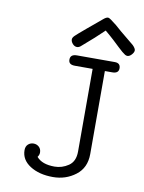

<svg xmlns="http://www.w3.org/2000/svg" viewBox="-91 -886 719 958"><g transform="rotate(10 268.5 -407.5)"><path d="M82 -100.1Q82 -119.1 93.5 -129.6Q105 -140.1 121.1 -140.1Q137.2 -140.1 148.7 -129.6Q160.2 -119.1 160.2 -101.1Q160.2 -88.9 151.9 -78.1Q179.7 -44.9 243.2 -44.9Q281.2 -44.9 313.7 -66.9Q346.2 -88.9 346.2 -139.2V-558.1H255.9Q223.6 -558.1 224.1 -584Q224.1 -610.8 257.8 -610.8H449.2Q478 -610.8 478 -584Q478 -558.1 445.8 -558.1H408.2V-137.2Q408.2 -67.4 358.6 -29.8Q309.1 7.8 244.1 7.8Q174.3 7.8 128.2 -21.7Q82 -51.3 82 -100.1ZM218.3 -685.1Q218.3 -693.8 228.3 -703.9Q238.3 -713.9 281.2 -750Q324.2 -786.1 355.5 -812Q368.7 -823.2 377.4 -823.2H379.4Q386.2 -823.2 422.4 -793.9Q430.2 -787.1 453.1 -767.1Q494.1 -733.9 522.5 -710Q537.6 -694.8 537.4 -684.8Q537.1 -674.8 526.6 -663.3Q516.1 -651.9 505.4 -651.9Q499.5 -651.9 493.4 -655.5Q487.3 -659.2 477.3 -667.5Q467.3 -675.8 455.8 -687Q444.3 -698.2 422.9 -718Q401.4 -737.8 377.4 -757.8Q334.5 -715.8 272.5 -663.1Q261.2 -651.9 250 -651.9Q237.8 -651.9 228 -662.8Q218.3 -673.8 218.3 -685.1Z"/></g></svg>

Font: CMU Typewriter Text
Style: Light
Weight: 200
Version: Version 0.7.0